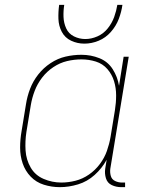

<svg xmlns="http://www.w3.org/2000/svg" viewBox="-20 -764 616 792"><path d="M227 8Q264 8 302 -3.5Q340 -15 370.5 -42.5Q401 -70 420 -105L414 -68Q411 -48 417 -28.5Q423 -9 441 -0.5Q459 8 480 8H496V-11H483Q468 -11 454.5 -17.5Q441 -24 437 -38.5Q433 -53 435 -68L511 -530H490L471 -410Q465 -447 445 -478.5Q425 -510 390 -524Q355 -538 316 -538Q283 -538 250.5 -530.5Q218 -523 188.5 -503.5Q159 -484 137.5 -456.5Q116 -429 104 -397.5Q92 -366 87 -333L69 -223Q63 -189 63 -155Q63 -121 73.5 -90Q84 -59 106.5 -35.5Q129 -12 161 -2Q193 8 227 8ZM233 -11Q195 -11 160 -26Q125 -41 106.5 -73Q88 -105 85.5 -143Q83 -181 89 -220L107 -330Q112 -360 123 -389Q134 -418 153.5 -443.5Q173 -469 200 -487Q227 -505 256.5 -512Q286 -519 316 -519Q347 -519 375.5 -510Q404 -501 423 -479Q442 -457 450.5 -429Q459 -401 459 -370.5Q459 -340 454 -309L436 -199Q431 -170 421 -141.5Q411 -113 392 -87.5Q373 -62 347 -44Q321 -26 291.5 -18.5Q262 -11 233 -11ZM328 -584Q358 -584 387 -596Q416 -608 437.5 -632.5Q459 -657 470 -686Q481 -715 485 -744H464Q460 -719 451 -694Q442 -669 424.5 -647Q407 -625 382 -614Q357 -603 332 -603Q307 -603 285 -614Q263 -625 253 -647Q243 -669 242 -694Q241 -719 245 -744H224Q220 -715 221 -686Q222 -657 235 -632.5Q248 -608 273.5 -596Q299 -584 328 -584Z"/></svg>

Font: Iosevka Sparkle Thin
Style: Italic
Weight: 100
Italic angle: -9°
Designer: Belleve Invis
Foundry: Belleve Invis
Version: Version 4.5.0; ttfautohint (v1.8.3)